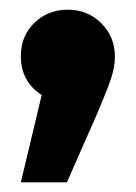

<svg xmlns="http://www.w3.org/2000/svg" viewBox="-20 -195 280 396"><path d="M118 181H23L66 1Q23 -27 23 -79Q23 -121 51 -148Q79 -175 120 -175Q161 -175 189 -147Q217 -119 217 -78Q217 -57 209 -33Q201 -9 181 38Z"/></svg>

Font: Trujillo ExtraBold
Style: Regular
Weight: 800
Designer: Fira Sans original fonts by bBox Type GmbH, Carrois Corporate GbR, & Edenspiekermann AG / Changes by Cristiano Sobral
Foundry: Fira Sans original fonts by bBox Type GmbH, Carrois Corporate GbR, & Edenspiekermann AG / Changes by Cristiano Sobral
Version: Version 4.301;July 28, 2020;FontCreator 13.0.0.2655 64-bit